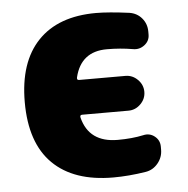

<svg xmlns="http://www.w3.org/2000/svg" viewBox="-44 -574 615 627"><g transform="rotate(-5 263.5 -260.0)"><path d="M303 10Q174 10 105 -58Q36 -126 36 -260Q36 -391 102.5 -460.5Q169 -530 293 -530Q334 -530 402 -521Q427 -517 442.5 -498.5Q458 -480 458 -455V-445Q458 -424 441 -411Q424 -398 403 -402Q362 -409 318 -409Q233 -409 213 -326Q211 -317 219 -317H371Q394 -317 411 -300Q428 -283 428 -260Q428 -237 411 -220Q394 -203 371 -203H219Q211 -203 213 -194Q234 -111 328 -111Q375 -111 412 -119Q433 -124 449.5 -111Q466 -98 466 -77V-67Q466 -42 450 -22.5Q434 -3 410 1Q354 10 303 10Z"/></g></svg>

Font: Rounded Mplus 1c ExtraBold
Style: Regular
Weight: 800
Version: Version 1.059.20150529